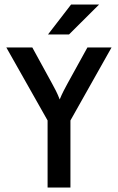

<svg xmlns="http://www.w3.org/2000/svg" viewBox="-20 -837 526 857"><path d="M194.4 -683.3H288.2L422.2 -816.7H297.2ZM192.4 0H294.4V-299.3L477.8 -625H370.1L281.2 -463.9C269.4 -441.7 258.3 -422.2 246.5 -393.1C235.4 -422.2 224.3 -442.4 212.5 -463.9L124.3 -625H8.3L192.4 -299.3Z"/></svg>

Font: Afacad Medium
Style: Regular
Weight: 500
Designer: Kristian Moeller
Foundry: Dicotype
Version: Version 1.000